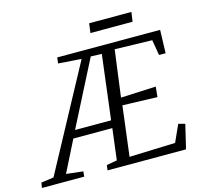

<svg xmlns="http://www.w3.org/2000/svg" viewBox="-203 -1031 1233 1168"><g transform="rotate(-15 413.0 -447.0)"><path d="M-80.5 0 -75 -32.5 4 -43.5 356 -696 210.5 -706 215 -743H863L858.5 -597H817L800.5 -694.5L565.5 -700.5L526.5 -406.5L748 -416.5L741.5 -352L522.5 -359L483.5 -45L773 -55L821.5 -162.5L863 -151.5L827 0H333L337 -32.5L403 -44L427.5 -241H182L83 -44.5L189 -32.5L186 0ZM205.5 -288.5H432.5L482.5 -693.5L413.5 -696ZM456.5 -893.5H722.5L714 -834H448.5Z"/></g></svg>

Font: Merriweather 36pt Light
Style: Italic
Weight: 300
Italic angle: -7.8°
Version: Version 2.101